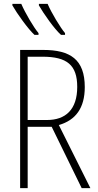

<svg xmlns="http://www.w3.org/2000/svg" viewBox="-20 -972 507 992"><path d="M226 -952H181V-944C205 -902 261 -822 295 -792H316V-801C292 -829 245 -907 226 -952ZM90 -952H44V-944C68 -902 125 -822 158 -792H179V-801C155 -829 110 -905 90 -952ZM203 -714H84V0H123V-317H247L402 0H447L284 -326C371 -351 418 -414 418 -522C418 -665 343 -714 203 -714ZM200 -679C326 -679 379 -636 379 -523C379 -405 318 -352 223 -352H123V-679Z"/></svg>

Font: Noto Sans Condensed ExtraLight
Style: Regular
Weight: 200
Width: 3
Designer: Monotype Design Team
Foundry: Monotype Imaging Inc.
Version: Version 2.013